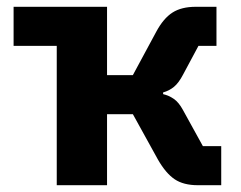

<svg xmlns="http://www.w3.org/2000/svg" viewBox="-20 -545 709 565"><path d="M147 0V-410H20V-525H295V-324H371L440 -452Q461 -491 487.5 -508Q514 -525 556 -525H617V-410H564L519 -326Q506 -301 492 -289.5Q478 -278 460 -273V-268Q477 -264 491.5 -254Q506 -244 518 -222L577 -115H631V0H562Q520 0 494 -17.5Q468 -35 445 -75L371 -209H295V0Z"/></svg>

Font: IBM Plex Sans
Style: Regular
Weight: 400
Designer: Mike Abbink, Paul van der Laan, Pieter van Rosmalen
Foundry: Bold Monday
Version: Version 3.201